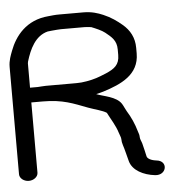

<svg xmlns="http://www.w3.org/2000/svg" viewBox="-74 -696 749 791"><g transform="rotate(-5 301.0 -300.0)"><path d="M15.6 25.5C36.2 25.5 53.7 11.5 53.7 -5V-295.5H100.6C184 -295.5 225.8 -276 284.8 -253.8C311.5 -243.8 343.8 -236.7 359.9 -225.8C374.2 -197.6 392.5 -170.2 401.6 -140.1C405.1 -128.6 409.9 -120 409.9 -113C409.9 -104.5 411.4 -96.1 414.2 -87.7C420.6 -68.9 426.1 -43.3 432.8 -19.3C443.6 19.5 487.6 41.9 535.8 47.4C584.2 52.9 595.6 -7.5 546.4 -12.4C525.2 -14.8 509.3 -23.2 507.2 -33.1C503.9 -49.1 499.2 -68 494.6 -86.5C492.4 -95.2 486.2 -105.8 486.2 -114C486.2 -122.6 483.9 -129.4 480.7 -138.2C471.8 -169.7 458.7 -198.9 442 -225.6C436.9 -233.8 432.2 -246.3 425.8 -256.6C405.4 -289.2 350.3 -294.9 322.9 -306.4C331.4 -308.3 343.9 -311.3 353.6 -314.3C426.9 -337.5 503.7 -370.2 503.7 -459V-482C503.7 -524.6 485.5 -556.4 456.9 -580.6C436.1 -598.2 412.3 -615.6 380.5 -629C359 -638.1 334 -646.5 299.3 -646.5H200.6C191.6 -646.5 183.3 -646.2 175 -645.4L155.1 -643.4C61.8 -636 15.1 -573.2 -6.9 -514.6C-13.6 -496.7 -22.6 -475.5 -22.6 -449V-5C-22.6 11.5 -5 25.5 15.6 25.5ZM228.1 -358.5H119.3C104.7 -358.5 93.8 -356.5 85.6 -356.5H53.7V-449C53.7 -454.3 53.3 -459 54.7 -463.7C69.9 -514.6 94.2 -567.7 146.3 -580.8L162.5 -582.6L185 -584.6C190.6 -585.1 195.6 -585.5 201.8 -585.5H299.3C303.6 -585.5 319.9 -584.1 326.6 -583.1C345.7 -575.5 369 -565.6 382 -555.2C406.8 -535.3 427.4 -519.3 427.4 -482V-459C427.4 -418.5 406 -403.5 370.8 -388.1L346.1 -378.2C324.9 -369.7 296.9 -362.6 266.7 -359.5C255.6 -358.4 239.5 -358.5 228.1 -358.5Z"/></g></svg>

Font: CiSf OpenHand
Style: BdExt
Weight: 400
Foundry: Cannot Into Space Fonts
Version: Version 0.7892